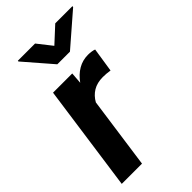

<svg xmlns="http://www.w3.org/2000/svg" viewBox="-229 -824 897 897"><g transform="rotate(-45 219.5 -375.0)"><path d="M325.2 -750H439L438 -744.6L280.3 -607.9H196.8L77.6 -745.6L78.1 -750H191.9L248 -678.7ZM211.4 -471.2Q234.4 -503.4 264.2 -520.8Q293.9 -538.1 330.1 -538.1Q340.3 -538.1 352.1 -536.4Q363.8 -534.7 370.6 -531.7L352.1 -411.6Q327.6 -415.5 304.7 -415.5Q267.1 -415.5 240.5 -399.4Q213.9 -383.3 198.2 -354.5L148.4 0H14.6L88.9 -528.3H215.8Z"/></g></svg>

Font: Robert Sans ExtraBold
Style: Italic
Weight: 800
Italic angle: -8°
Designer: Christian Robertson (extended by Adam Twardoch)
Foundry: Google
Version: Version 12.135;April 2, 2019;FontCreator 11.5.0.2425 64-bit;